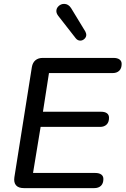

<svg xmlns="http://www.w3.org/2000/svg" viewBox="-20 -968 646 988"><path d="M54 -56 144 -623Q148 -646 162.5 -658Q177 -670 200 -670H564Q584 -670 595 -662Q606 -654 606 -639Q606 -616 593.5 -604Q581 -592 560 -592H232L201 -393H500Q520 -393 530.5 -385Q541 -377 541 -362Q541 -339 528.5 -327Q516 -315 495 -315H189L150 -78H470Q490 -78 501 -70Q512 -62 512 -47Q512 -24 499.5 -12Q487 0 465 0H103Q75 0 62.5 -14.5Q50 -29 54 -56ZM270 -911Q270 -926 282 -937Q294 -948 310 -948Q332 -948 346 -926L419 -806Q424 -796 424 -789Q424 -777 414.5 -768Q405 -759 393 -759Q379 -759 369 -772L280 -886Q270 -899 270 -911Z"/></svg>

Font: SN Pro
Style: Italic
Weight: 400
Italic angle: -9°
Designer: Tobias Whetton
Foundry: Supernotes
Version: Version 1.003